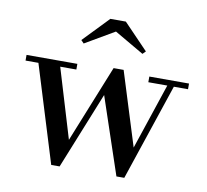

<svg xmlns="http://www.w3.org/2000/svg" viewBox="-78 -771 933 867"><g transform="rotate(10 389.0 -338.0)"><path d="M760 -460V-434H695L546 10H510L391.5 -342.5L249.5 10H211L74 -434H15V-460H248V-434H174L270 -115.5L412.5 -469.5H458.5L564 -132L665 -434H578V-460ZM260 -555.5 247 -569 359.5 -686H430.5L543 -569L529.5 -555.5L394.5 -634Z"/></g></svg>

Font: Bodoni Moda 9pt Medium
Style: Regular
Weight: 500
Designer: Owen Earl
Foundry: indestructible type
Version: Version 2.005